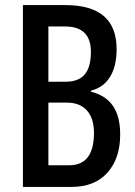

<svg xmlns="http://www.w3.org/2000/svg" viewBox="-20 -734 532 754"><path d="M237 -714Q438 -714 438 -541Q438 -474 412 -432Q386 -390 337 -378V-374Q396 -359 424 -317.5Q452 -276 452 -206Q452 -112 402 -56Q352 0 261 0H70V-714ZM237 -413Q289 -413 313 -442Q337 -471 337 -530Q337 -630 236 -630H170V-413ZM170 -331V-85H252Q349 -85 349 -212Q349 -269 321.5 -300Q294 -331 243 -331Z"/></svg>

Font: Noto Sans Thai ExtCond Med
Style: Regular
Weight: 500
Width: 2
Designer: Monotype Design Team
Foundry: Monotype Imaging Inc.
Version: Version 2.002; ttfautohint (v1.8.4.7-5d5b)